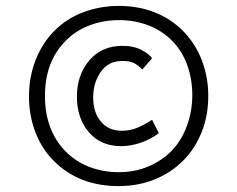

<svg xmlns="http://www.w3.org/2000/svg" viewBox="-20 -579 802 649"><path d="M162 -35Q121 -76 99.5 -132.5Q78 -189 78 -253Q78 -318 100 -375Q122 -432 162 -473Q204 -516 261 -537.5Q318 -559 382 -559Q448 -559 503.5 -537Q559 -515 600 -473Q641 -431 662.5 -374.5Q684 -318 684 -255Q684 -188 661.5 -132Q639 -76 600 -37Q560 4 504 27Q448 50 380 50Q247 50 162 -35ZM561 -70Q594 -105 612 -154Q630 -203 630 -258Q630 -312 612.5 -360Q595 -408 561 -442Q527 -476 481 -493.5Q435 -511 382 -511Q329 -511 282 -493Q235 -475 201 -440Q132 -370 132 -255Q132 -139 201 -68Q235 -33 281.5 -15Q328 3 381 3Q437 3 483 -17Q529 -37 561 -70ZM240 -252Q240 -326 282 -375Q324 -424 394 -424Q433 -424 459.5 -409.5Q486 -395 494 -382L461 -344Q446 -360 431.5 -366.5Q417 -373 394 -373Q346 -373 320.5 -336Q295 -299 295 -250Q295 -199 321 -168Q347 -137 392 -137Q419 -137 442.5 -146.5Q466 -156 494 -174L517 -129Q489 -108 455.5 -96.5Q422 -85 389 -85Q321 -85 280.5 -132Q240 -179 240 -252Z"/></svg>

Font: Bellota
Style: Regular
Weight: 400
Designer: Kemie Guaida
Foundry: Kemie Guaida
Version: Version 4.001